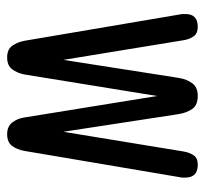

<svg xmlns="http://www.w3.org/2000/svg" viewBox="-38 -535 576 540"><g transform="rotate(90 250.0 -265.0)"><path d="M141.6 2.9Q119.1 2.9 108.9 -11.2Q98.6 -25.4 94.7 -45.9L20.5 -483.4Q19.5 -487.3 19.5 -491.2Q19.5 -495.1 19.5 -499Q19.5 -533.2 55.7 -533.2Q73.2 -533.2 81.5 -522.5Q89.8 -511.7 92.8 -495.1L148.4 -155.3L199.2 -480.5Q203.1 -502.9 214.4 -518.1Q225.6 -533.2 250 -533.2Q275.4 -533.2 286.1 -518.1Q296.9 -502.9 300.8 -480.5L350.6 -155.3L406.2 -494.1Q409.2 -510.7 417 -522Q424.8 -533.2 443.4 -533.2Q479.5 -533.2 479.5 -498Q479.5 -495.1 479.5 -490.7Q479.5 -486.3 478.5 -483.4L404.3 -44.9Q400.4 -24.4 390.1 -10.7Q379.9 2.9 357.4 2.9Q335.9 2.9 324.7 -11.2Q313.5 -25.4 310.5 -44.9L250 -418.9L189.5 -45.9Q185.5 -25.4 174.8 -11.2Q164.1 2.9 141.6 2.9Z"/></g></svg>

Font: Kosugi Maru
Style: Regular
Weight: 400
Designer: MOTOYA
Version: Version 4.002